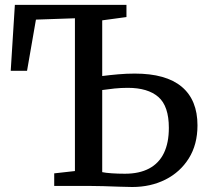

<svg xmlns="http://www.w3.org/2000/svg" viewBox="-20 -763 848 788"><path d="M522.5 4.5Q501 4.5 469.2 3.2Q437.5 2 403.8 1Q370 0 341.5 0H202.5V-51.5L287.5 -61V-688L127.5 -682.5L91 -472.5H24L41 -743H499V-693L399.5 -679.5V-451Q430.5 -455 465 -458Q499.5 -461 533 -461Q661.5 -461 726 -406.8Q790.5 -352.5 790.5 -248.5Q790.5 -170 755 -113.2Q719.5 -56.5 659 -26Q598.5 4.5 522.5 4.5ZM492.5 -50Q552 -50 592.2 -71.5Q632.5 -93 652.8 -135Q673 -177 673 -238Q673 -327.5 630 -365Q587 -402.5 504.5 -402.5Q477 -402.5 450.2 -399.8Q423.5 -397 399.5 -393.5V-56.5Q413.5 -53.5 438 -51.8Q462.5 -50 492.5 -50Z"/></svg>

Font: Merriweather Medium
Style: Regular
Weight: 500
Version: Version 2.100